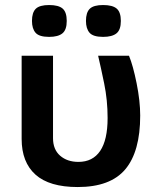

<svg xmlns="http://www.w3.org/2000/svg" viewBox="-20 -736 632 771"><path d="M66.9 -512.2H192.9V-181.2Q192.9 -135.7 221.4 -110.8Q250 -85.9 294.9 -85.9Q352.5 -85.9 382.3 -130.1Q412.1 -174.3 412.1 -262.2Q412.1 -334 398.4 -400.4Q384.8 -466.8 374 -512.2H498Q514.2 -473.1 528.6 -401.6Q543 -330.1 543 -272Q543 -127.4 483.2 -56.2Q423.3 15.1 292 15.1Q178.2 15.1 122.6 -34.7Q66.9 -84.5 66.9 -178.2ZM465.3 -651.9Q465.3 -616.2 447.8 -602.1Q430.2 -587.9 394 -587.9Q354 -587.9 339.6 -604.5Q325.2 -621.1 325.2 -651.9Q325.2 -686 340.6 -700.9Q356 -715.8 394 -715.8Q432.1 -715.8 448.7 -701.4Q465.3 -687 465.3 -651.9ZM248 -651.9Q248 -616.2 230.7 -602.1Q213.4 -587.9 177.2 -587.9Q137.2 -587.9 122.8 -604.5Q108.4 -621.1 108.4 -651.9Q108.4 -686 123.8 -700.9Q139.2 -715.8 177.2 -715.8Q215.3 -715.8 231.7 -701.4Q248 -687 248 -651.9Z"/></svg>

Font: Clear Sans
Style: Bold
Weight: 700
Foundry: Intel Corporation
Version: Version 1.00